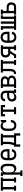

<svg xmlns="http://www.w3.org/2000/svg" viewBox="2858 -3426 783 6540"><g transform="rotate(-90 3250.0 -156.5)"><path d="M23 0V-70H69V-450H23V-520H477V-450H431V-70H477V0H307V-70H354V-450H147V-70H193V0Z M523 215V145H569V-450H523V-520H647V-429Q654 -451 666.5 -469.5Q679 -488 697 -502Q715 -516 737 -522Q759 -528 781 -528Q806 -528 830 -521Q854 -514 873 -498.5Q892 -483 905.5 -461.5Q919 -440 926.5 -417Q934 -394 936.5 -369.5Q939 -345 939 -320V-200Q939 -175 936.5 -150.5Q934 -126 926.5 -103Q919 -80 905.5 -58.5Q892 -37 873 -21.5Q854 -6 830 1Q806 8 781 8Q759 8 737 2Q715 -4 697 -18Q679 -32 666.5 -50.5Q654 -69 647 -91V145H715V215ZM751 -62Q768 -62 784 -66.5Q800 -71 813.5 -81Q827 -91 836.5 -105Q846 -119 851.5 -134.5Q857 -150 859.5 -166.5Q862 -183 862 -200V-320Q862 -337 859.5 -353.5Q857 -370 851.5 -385.5Q846 -401 836.5 -415Q827 -429 813.5 -439Q800 -449 784 -453.5Q768 -458 751 -458Q735 -458 719 -453.5Q703 -449 690 -438.5Q677 -428 668.5 -414Q660 -400 655 -384.5Q650 -369 648.5 -352.5Q647 -336 647 -320V-200Q647 -184 648.5 -167.5Q650 -151 655 -135.5Q660 -120 668.5 -106Q677 -92 690 -81.5Q703 -71 719 -66.5Q735 -62 751 -62Z M1252 8Q1225 8 1198.5 2.5Q1172 -3 1149 -16.5Q1126 -30 1108 -50.5Q1090 -71 1079.5 -95.5Q1069 -120 1065 -146.5Q1061 -173 1061 -200V-320Q1061 -347 1065 -373.5Q1069 -400 1079.5 -424.5Q1090 -449 1107.5 -469.5Q1125 -490 1147.5 -503.5Q1170 -517 1196.5 -522.5Q1223 -528 1250 -528Q1277 -528 1303.5 -522.5Q1330 -517 1352.5 -503.5Q1375 -490 1392.5 -469.5Q1410 -449 1420.5 -424.5Q1431 -400 1435 -373.5Q1439 -347 1439 -320V-225H1139V-200Q1139 -183 1141 -166Q1143 -149 1148.5 -133.5Q1154 -118 1164 -104Q1174 -90 1188 -80Q1202 -70 1218.5 -66Q1235 -62 1252 -62Q1271 -62 1289.5 -66Q1308 -70 1323.5 -81Q1339 -92 1348.5 -109Q1358 -126 1360 -145H1437Q1435 -111 1420 -80Q1405 -49 1378.5 -28.5Q1352 -8 1318.5 0Q1285 8 1252 8ZM1362 -295V-320Q1362 -337 1359.5 -353.5Q1357 -370 1351.5 -386Q1346 -402 1336.5 -416Q1327 -430 1313.5 -440Q1300 -450 1283.5 -454Q1267 -458 1250 -458Q1233 -458 1216.5 -454Q1200 -450 1186.5 -440Q1173 -430 1163.5 -416Q1154 -402 1148.5 -386Q1143 -370 1140.5 -353.5Q1138 -337 1138 -320V-295Z M1523 140V-70H1569Q1582 -100 1591.5 -131.5Q1601 -163 1605.5 -195Q1610 -227 1611.5 -259.5Q1613 -292 1613 -325V-450H1567V-520H1961V-450H1915V-70H1977V140H1900V0H1600V140ZM1837 -70V-450H1690V-325Q1690 -293 1689 -260.5Q1688 -228 1684 -195.5Q1680 -163 1672 -131.5Q1664 -100 1652 -70Z M2247 8Q2221 8 2194.5 2.5Q2168 -3 2145.5 -16.5Q2123 -30 2106 -51Q2089 -72 2078.5 -96.5Q2068 -121 2064.5 -147.5Q2061 -174 2061 -200V-320Q2061 -345 2064 -370Q2067 -395 2075 -418.5Q2083 -442 2097 -463.5Q2111 -485 2131 -500Q2151 -515 2175.5 -521.5Q2200 -528 2225 -528Q2225 -528 2225 -528Q2225 -528 2225 -528Q2245 -528 2264 -524.5Q2283 -521 2300.5 -511.5Q2318 -502 2332 -488Q2346 -474 2356 -458V-520H2431V-339H2356Q2356 -362 2350.5 -384Q2345 -406 2330.5 -423.5Q2316 -441 2294.5 -449.5Q2273 -458 2250 -458Q2234 -458 2217.5 -454Q2201 -450 2187 -440Q2173 -430 2163.5 -416Q2154 -402 2148.5 -386Q2143 -370 2141 -353.5Q2139 -337 2139 -320V-200Q2139 -183 2140.5 -166.5Q2142 -150 2147.5 -134.5Q2153 -119 2162.5 -105Q2172 -91 2185 -81Q2198 -71 2214.5 -66.5Q2231 -62 2247 -62Q2270 -62 2291.5 -70Q2313 -78 2327.5 -94.5Q2342 -111 2349 -133Q2356 -155 2356 -177Q2356 -177 2356 -177.5Q2356 -178 2356 -178H2433Q2433 -178 2433 -177.5Q2433 -177 2433 -176Q2433 -152 2427.5 -127.5Q2422 -103 2411 -81Q2400 -59 2382.5 -41.5Q2365 -24 2343 -12.5Q2321 -1 2296.5 3.5Q2272 8 2247 8Z M2629 0V-70H2711V-450H2632V-375H2557V-520H2943V-375H2868V-450H2789V-70H2871V0Z M3201 8Q3182 8 3162.5 4.5Q3143 1 3126 -8.5Q3109 -18 3096 -33Q3083 -48 3075 -65.5Q3067 -83 3064 -102.5Q3061 -122 3061 -141Q3061 -166 3067 -191Q3073 -216 3088 -236Q3103 -256 3124.5 -270Q3146 -284 3169.5 -292Q3193 -300 3218 -303Q3243 -306 3268 -306H3354V-355Q3354 -376 3347.5 -396.5Q3341 -417 3326 -431.5Q3311 -446 3290 -452Q3269 -458 3249 -458Q3230 -458 3211 -454Q3192 -450 3177 -439Q3162 -428 3153 -410.5Q3144 -393 3144 -374Q3144 -374 3144 -374Q3144 -374 3144 -374H3067Q3067 -374 3067 -374Q3067 -374 3067 -374Q3067 -397 3073 -418.5Q3079 -440 3091.5 -458.5Q3104 -477 3122 -491Q3140 -505 3161 -513.5Q3182 -522 3204 -525Q3226 -528 3249 -528Q3272 -528 3296 -524Q3320 -520 3341.5 -510Q3363 -500 3381 -484Q3399 -468 3410.5 -447Q3422 -426 3426.5 -402.5Q3431 -379 3431 -355V-70H3477V0H3354V-86Q3344 -64 3328.5 -45.5Q3313 -27 3292.5 -15Q3272 -3 3248.5 2.5Q3225 8 3201 8ZM3232 -62Q3256 -62 3279.5 -69Q3303 -76 3320.5 -92.5Q3338 -109 3346 -132.5Q3354 -156 3354 -180V-236H3268Q3253 -236 3238.5 -234.5Q3224 -233 3210 -229.5Q3196 -226 3182.5 -219.5Q3169 -213 3158.5 -202.5Q3148 -192 3143 -178Q3138 -164 3138 -149Q3138 -131 3144.5 -113.5Q3151 -96 3164.5 -83.5Q3178 -71 3195.5 -66.5Q3213 -62 3232 -62Z M3523 0V-70H3569V-450H3523V-520H3752Q3773 -520 3793.5 -517.5Q3814 -515 3833.5 -507.5Q3853 -500 3870.5 -487.5Q3888 -475 3899.5 -458Q3911 -441 3916.5 -420.5Q3922 -400 3922 -379Q3922 -362 3918.5 -345.5Q3915 -329 3906 -315Q3897 -301 3884 -290Q3871 -279 3856 -271Q3875 -265 3892.5 -253.5Q3910 -242 3923 -226.5Q3936 -211 3941.5 -190.5Q3947 -170 3947 -150Q3947 -127 3940.5 -104.5Q3934 -82 3919.5 -63.5Q3905 -45 3885 -32.5Q3865 -20 3843 -12.5Q3821 -5 3798 -2.5Q3775 0 3752 0ZM3752 -304Q3769 -304 3785.5 -307.5Q3802 -311 3815.5 -320.5Q3829 -330 3836.5 -345.5Q3844 -361 3844 -377Q3844 -394 3836.5 -409.5Q3829 -425 3815.5 -434Q3802 -443 3785.5 -446.5Q3769 -450 3752 -450H3647V-304ZM3647 -70H3752Q3765 -70 3778.5 -71.5Q3792 -73 3805 -76.5Q3818 -80 3830 -86.5Q3842 -93 3851.5 -102.5Q3861 -112 3865 -125Q3869 -138 3869 -152Q3869 -165 3865 -178Q3861 -191 3851.5 -201Q3842 -211 3830 -217.5Q3818 -224 3805 -227.5Q3792 -231 3778.5 -232.5Q3765 -234 3752 -234H3647Z M4000 0V-70Q4015 -70 4029 -73.5Q4043 -77 4054.5 -86Q4066 -95 4073.5 -107.5Q4081 -120 4085.5 -134Q4090 -148 4092 -162.5Q4094 -177 4095 -191.5Q4096 -206 4096 -220.5Q4096 -235 4096 -250Q4096 -250 4096 -251Q4096 -252 4096 -253V-257Q4096 -258 4096 -259Q4096 -260 4096 -261V-450H4050V-520H4477V-450H4431V-70H4477V0H4307V-70H4353V-450H4174V-259Q4174 -236 4173.5 -213.5Q4173 -191 4170.5 -168.5Q4168 -146 4163 -124Q4158 -102 4148 -81.5Q4138 -61 4123 -44Q4108 -27 4088 -16.5Q4068 -6 4045.5 -3Q4023 0 4000 0Z M4541 0V-70H4617L4698 -201Q4669 -203 4641.5 -215.5Q4614 -228 4595 -250.5Q4576 -273 4568.5 -302Q4561 -331 4561 -360Q4561 -382 4564.5 -403Q4568 -424 4578 -443.5Q4588 -463 4603.5 -478.5Q4619 -494 4638.5 -503.5Q4658 -513 4679 -516.5Q4700 -520 4722 -520H4977V-450H4931V-70H4977V0H4807V-70H4853V-200H4783L4660 0ZM4853 -270V-450H4722Q4705 -450 4688 -444Q4671 -438 4659.5 -425Q4648 -412 4643.5 -395Q4639 -378 4639 -360Q4639 -343 4643.5 -325.5Q4648 -308 4659.5 -295Q4671 -282 4688 -276Q4705 -270 4722 -270Z M5252 8Q5225 8 5198.5 2.5Q5172 -3 5149 -16.5Q5126 -30 5108 -50.5Q5090 -71 5079.5 -95.5Q5069 -120 5065 -146.5Q5061 -173 5061 -200V-320Q5061 -347 5065 -373.5Q5069 -400 5079.5 -424.5Q5090 -449 5107.5 -469.5Q5125 -490 5147.5 -503.5Q5170 -517 5196.5 -522.5Q5223 -528 5250 -528Q5277 -528 5303.5 -522.5Q5330 -517 5352.5 -503.5Q5375 -490 5392.5 -469.5Q5410 -449 5420.5 -424.5Q5431 -400 5435 -373.5Q5439 -347 5439 -320V-225H5139V-200Q5139 -183 5141 -166Q5143 -149 5148.5 -133.5Q5154 -118 5164 -104Q5174 -90 5188 -80Q5202 -70 5218.5 -66Q5235 -62 5252 -62Q5271 -62 5289.5 -66Q5308 -70 5323.5 -81Q5339 -92 5348.5 -109Q5358 -126 5360 -145H5437Q5435 -111 5420 -80Q5405 -49 5378.5 -28.5Q5352 -8 5318.5 0Q5285 8 5252 8ZM5362 -295V-320Q5362 -337 5359.5 -353.5Q5357 -370 5351.5 -386Q5346 -402 5336.5 -416Q5327 -430 5313.5 -440Q5300 -450 5283.5 -454Q5267 -458 5250 -458Q5233 -458 5216.5 -454Q5200 -450 5186.5 -440Q5173 -430 5163.5 -416Q5154 -402 5148.5 -386Q5143 -370 5140.5 -353.5Q5138 -337 5138 -320V-295Z M5502 0V-70H5548V-450H5502V-520H5626V-70H5711V-520H5789V-70H5874V-520H5998V-450H5952V-70H5998V0Z M6023 0V-70H6069V-450H6023V-520H6193V-450H6147V-321H6278Q6299 -321 6320.5 -317.5Q6342 -314 6361.5 -304Q6381 -294 6396.5 -279Q6412 -264 6422 -244.5Q6432 -225 6435.5 -203.5Q6439 -182 6439 -161Q6439 -139 6435.5 -117.5Q6432 -96 6422 -76.5Q6412 -57 6396.5 -42Q6381 -27 6361.5 -17Q6342 -7 6320.5 -3.5Q6299 0 6278 0ZM6147 -70H6278Q6295 -70 6312 -76Q6329 -82 6340.5 -95Q6352 -108 6357 -125.5Q6362 -143 6362 -161Q6362 -178 6357 -195.5Q6352 -213 6340.5 -226Q6329 -239 6312 -245Q6295 -251 6278 -251H6147Z"/></g></svg>

Font: Iosevka Slab
Style: Regular
Weight: 400
Monospace: yes
Designer: Belleve Invis
Foundry: Belleve Invis
Version: Version 11.2.4; ttfautohint (v1.8.3)